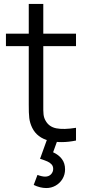

<svg xmlns="http://www.w3.org/2000/svg" viewBox="-20 -710 440 970"><path d="M214 240Q182.8 240 150.3 224.3L169.3 173.7Q192.5 182.3 208 182.3Q226.5 182.3 237.6 170.7Q248.7 159 248.7 143.3Q248.7 129.3 240.3 120.3Q232 111.3 219.7 105.8Q207.3 100.3 186 93.3Q185 93.2 184.2 93Q183.3 92.8 182.3 92.3L219.3 -10.3L273.7 -10.7L248.3 59.3Q276.5 72 292.6 93.3Q308.7 114.7 308.7 145.7Q308.7 172 295.8 193.7Q282.8 215.3 261.1 227.7Q239.3 240 214 240ZM364 0Q289 15.5 228.3 0.8Q167.7 -13.8 142.7 -64.3Q130.8 -88.8 127.9 -113.8Q125 -138.8 125.3 -181.5V-195.7V-690H198.7V-198.3V-182.3Q198.2 -149.8 199.9 -132.6Q201.7 -115.3 209.7 -101.3Q226.8 -69.3 264.2 -61.8Q301.5 -54.3 364 -64.3ZM10 -477V-540H364V-477Z"/></svg>

Font: Hauora
Style: Regular
Weight: 400
Designer: Wayne Shih
Foundry: WCYS
Version: Version 1.001